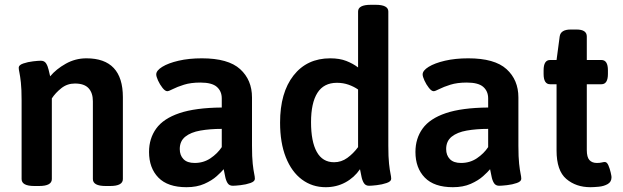

<svg xmlns="http://www.w3.org/2000/svg" viewBox="-20 -773 2594 800"><path d="M123 2Q70 2 70 -27V-355Q70 -402 67 -429Q64 -456 61 -470Q58 -484 58 -491Q58 -502 77 -508.5Q96 -515 118 -517.5Q140 -520 150 -520Q165 -520 172 -509Q179 -498 182.5 -482.5Q186 -467 189 -455Q214 -485 254 -507.5Q294 -530 340 -530Q492 -530 492 -368V-27Q492 2 439 2H420Q367 2 367 -27V-351Q367 -386 349 -405.5Q331 -425 292 -425Q260 -425 235.5 -405.5Q211 -386 196 -363V-27Q196 2 143 2Z M757 7Q679 7 640 -33Q601 -73 601 -140Q601 -196 631 -237.5Q661 -279 727.5 -301.5Q794 -324 904 -325V-363Q904 -393 883.5 -411Q863 -429 815 -429Q775 -429 746.5 -420Q718 -411 700.5 -402Q683 -393 677 -393Q668 -393 657 -407Q646 -421 638.5 -437.5Q631 -454 631 -463Q631 -479 656 -494.5Q681 -510 724 -520Q767 -530 821 -530Q931 -530 980.5 -485Q1030 -440 1030 -367V-166Q1030 -118 1033 -91Q1036 -64 1039 -50Q1042 -36 1042 -28Q1042 -17 1023.5 -10.5Q1005 -4 982.5 -1.5Q960 1 950 1Q935 1 928 -10.5Q921 -22 918 -38.5Q915 -55 912 -68Q903 -57 883 -39Q863 -21 831.5 -7Q800 7 757 7ZM791 -94Q828 -94 857 -113.5Q886 -133 904 -160V-236Q855 -236 815 -229Q775 -222 752 -203.5Q729 -185 729 -152Q729 -126 744.5 -110Q760 -94 791 -94Z M1337 7Q1281 7 1238 -25Q1195 -57 1171 -117.5Q1147 -178 1147 -262Q1147 -387 1203 -458.5Q1259 -530 1356 -530Q1395 -530 1423 -519Q1451 -508 1472 -492V-725Q1472 -753 1525 -753H1545Q1598 -753 1598 -725V-166Q1598 -118 1601 -91Q1604 -64 1607 -50Q1610 -36 1610 -28Q1610 -17 1591 -10.5Q1572 -4 1550 -1.5Q1528 1 1518 1Q1503 1 1496 -10.5Q1489 -22 1486 -38Q1483 -54 1480 -68Q1456 -33 1419 -13Q1382 7 1337 7ZM1372 -97Q1402 -97 1427 -115Q1452 -133 1472 -160V-400Q1455 -412 1432.5 -420Q1410 -428 1384 -428Q1329 -428 1302.5 -386Q1276 -344 1276 -264Q1276 -183 1300 -140Q1324 -97 1372 -97Z M1867 7Q1789 7 1750 -33Q1711 -73 1711 -140Q1711 -196 1741 -237.5Q1771 -279 1837.5 -301.5Q1904 -324 2014 -325V-363Q2014 -393 1993.5 -411Q1973 -429 1925 -429Q1885 -429 1856.5 -420Q1828 -411 1810.5 -402Q1793 -393 1787 -393Q1778 -393 1767 -407Q1756 -421 1748.5 -437.5Q1741 -454 1741 -463Q1741 -479 1766 -494.5Q1791 -510 1834 -520Q1877 -530 1931 -530Q2041 -530 2090.5 -485Q2140 -440 2140 -367V-166Q2140 -118 2143 -91Q2146 -64 2149 -50Q2152 -36 2152 -28Q2152 -17 2133.5 -10.5Q2115 -4 2092.5 -1.5Q2070 1 2060 1Q2045 1 2038 -10.5Q2031 -22 2028 -38.5Q2025 -55 2022 -68Q2013 -57 1993 -39Q1973 -21 1941.5 -7Q1910 7 1867 7ZM1901 -94Q1938 -94 1967 -113.5Q1996 -133 2014 -160V-236Q1965 -236 1925 -229Q1885 -222 1862 -203.5Q1839 -185 1839 -152Q1839 -126 1854.5 -110Q1870 -94 1901 -94Z M2440 7Q2380 7 2339.5 -27.5Q2299 -62 2299 -146V-422H2272Q2245 -422 2245 -465V-480Q2245 -523 2272 -523H2299L2312 -621Q2316 -650 2358 -650H2382Q2425 -650 2425 -621V-523H2486Q2513 -523 2513 -480V-465Q2513 -422 2486 -422H2425V-148Q2425 -118 2436 -106Q2447 -94 2467 -94Q2479 -94 2487 -96Q2495 -98 2500 -98Q2509 -98 2515 -84Q2521 -70 2524.5 -54.5Q2528 -39 2528 -35Q2528 -15 2512 -6Q2496 3 2475 5Q2454 7 2440 7Z"/></svg>

Font: Asap SemiBold
Style: Regular
Weight: 600
Designer: Pablo Cosgaya
Foundry: Omnibus-Type
Version: Version 3.001; ttfautohint (v1.8.3)